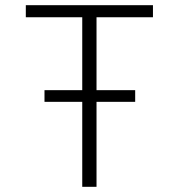

<svg xmlns="http://www.w3.org/2000/svg" viewBox="-20 -720 690 740"><path d="M151.5 -327.5V-372.5H501V-327.5ZM297 0V-653.5H79.5V-700H569.5V-653.5H352V0Z"/></svg>

Font: Trispace Thin ExtraLight
Style: Regular
Weight: 250
Version: Version 1.210